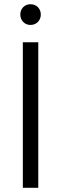

<svg xmlns="http://www.w3.org/2000/svg" viewBox="-20 -888 289 908"><path d="M88 0H161V-688H88ZM76 -819C76 -792 96 -770 124 -770C153 -770 173 -792 173 -819C173 -847 153 -868 124 -868C96 -868 76 -847 76 -819Z"/></svg>

Font: MV Cash Light
Style: Regular
Weight: 300
Designer: Rodrigo Fuenzalida
Foundry: fragTYPE
Version: Version 1.100;Glyphs 3.1.2 (3151)